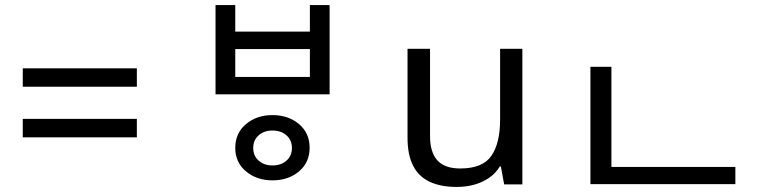

<svg xmlns="http://www.w3.org/2000/svg" viewBox="-20 -729 3090 759"><path d="M70 -459H521V-386H70ZM70 -259H521V-186H70Z M1057 -274Q1120 -274 1162 -238.5Q1204 -203 1204 -145Q1204 -87 1162 -51.5Q1120 -16 1057 -16Q995 -16 952.5 -51.5Q910 -87 910 -144Q910 -203 952.5 -238.5Q995 -274 1057 -274ZM1057 -213Q1024 -213 1002.5 -194Q981 -175 981 -144Q981 -113 1002.5 -94Q1024 -75 1057 -75Q1091 -75 1112.5 -94Q1134 -113 1134 -144Q1134 -175 1112.5 -194Q1091 -213 1057 -213ZM832 -709H910V-604H1205V-709H1283V-356H832ZM910 -535V-425H1205V-535Z M2045 -536V0H1973L1960 -71H1956Q1939 -43 1912 -25Q1885 -7 1853 1.5Q1821 10 1786 10Q1722 10 1678.5 -10.5Q1635 -31 1613 -74Q1591 -117 1591 -185V-536H1680V-191Q1680 -127 1709 -95Q1738 -63 1799 -63Q1888 -63 1922.5 -113Q1957 -163 1957 -257V-536Z M2314 -69H2887V-1H2314ZM2314 -465H2397V-43H2314Z"/></svg>

Font: hexkorean15
Style: Book
Weight: 400
Designer: Jelle Bosma - Monotype Design Team
Foundry: Monotype Imaging Inc.
Version: Version 2.003